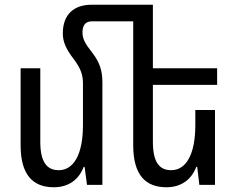

<svg xmlns="http://www.w3.org/2000/svg" viewBox="-20 -780 999 810"><path d="M412 -432C412 -483 400 -518 369 -558C339 -596 328 -616 328 -643C328 -673 340 -690 368 -690H542V-167C542 -42 594 10 682 10C745 10 788 -23 808 -76H812L821 0H887V-316H804V-252C804 -130 766 -62 702 -62C652 -62 625 -96 625 -182V-422H896V-492H625V-760H366C295 -760 245 -722 245 -639C245 -603 259 -573 290 -532C319 -494 330 -466 330 -428V-252C330 -129 291 -62 228 -62C178 -62 150 -96 150 -182V-492H67V-167C67 -42 119 10 207 10C270 10 313 -23 333 -76H337L347 0H412Z"/></svg>

Font: Noto Sans Armenian Condensed
Style: Regular
Weight: 400
Width: 3
Designer: Monotype Design Team
Foundry: Monotype Imaging Inc.
Version: Version 2.008